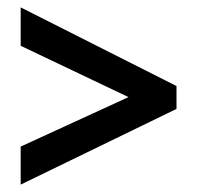

<svg xmlns="http://www.w3.org/2000/svg" viewBox="-20 -619 533 520"><path d="M36 -222 328 -356 36 -495V-599L458 -386V-324L36 -119Z"/></svg>

Font: Noto Sans Myanmar UI Condensed SemiBold
Style: Regular
Weight: 600
Width: 3
Designer: Monotype Design Team
Foundry: Monotype Imaging Inc.
Version: Version 2.103; ttfautohint (v1.8.4.7-5d5b)